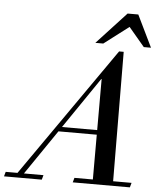

<svg xmlns="http://www.w3.org/2000/svg" viewBox="-175 -987 853 1038"><g transform="rotate(5 251.5 -467.5)"><path d="M447 -727H472L476 -25H576L569 0H259L266 -25H366V-268H158L-8 -25H98L91 0H-114L-107 -25H-43ZM175 -293H366V-570H364ZM533 -935 617 -762H578L492 -864L358 -762H315L475 -935Z"/></g></svg>

Font: Justus
Style: Italic
Weight: 400
Italic angle: -12°
Version: Version 001.001